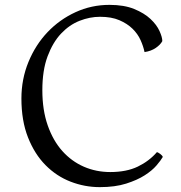

<svg xmlns="http://www.w3.org/2000/svg" viewBox="-20 -751 745 789"><path d="M647 -582Q639 -567 620 -554Q601 -541 574 -537Q569 -561 557.5 -586.5Q546 -612 524.5 -633Q503 -654 470.5 -668Q438 -682 391 -682Q349 -682 307 -665.5Q265 -649 231 -613Q197 -577 175.5 -519.5Q154 -462 154 -380Q154 -299 176 -236Q198 -173 236 -130.5Q274 -88 324.5 -66Q375 -44 433 -44Q500 -44 546.5 -66.5Q593 -89 625 -126Q631 -124 639 -118Q647 -112 649 -106Q641 -92 623 -71Q605 -50 574.5 -30.5Q544 -11 498.5 3.5Q453 18 390 18Q328 18 270 -4.5Q212 -27 167 -72.5Q122 -118 95 -186.5Q68 -255 68 -346Q68 -426 97 -496.5Q126 -567 175.5 -619Q225 -671 290.5 -701Q356 -731 430 -731Q490 -731 531.5 -714Q573 -697 598.5 -673Q624 -649 635.5 -623.5Q647 -598 647 -582Z"/></svg>

Font: Gotu
Style: Regular
Weight: 400
Designer: Sarang Kulkarni & Kailash Malviya
Foundry: Ek Type
Version: Version 2.320;hotconv 1.0.109;makeotfexe 2.5.65596; ttfautoh